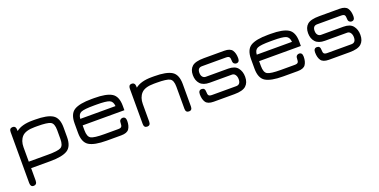

<svg xmlns="http://www.w3.org/2000/svg" viewBox="-19 -1115 3848 1951"><g transform="rotate(-20 1904.5 -139.5)"><path d="M524.4 -273.4V-176.8C524.4 -129.9 513.3 -100.4 491.2 -88.4C469.1 -76.3 422.5 -70.3 351.6 -70.3H143.6V-226.6C143.6 -273.4 156.4 -310.7 182.1 -338.4C207.8 -366 253.9 -379.9 320.3 -379.9H348.6C420.9 -379.9 468.3 -373.9 490.7 -361.8C513.2 -349.8 524.4 -320.3 524.4 -273.4ZM594.7 -173.8V-276.4C594.7 -344.7 575.5 -390.8 537.1 -414.6C498.7 -438.3 435.9 -450.2 348.6 -450.2H320.3C242.8 -450.2 183.9 -433.9 143.6 -401.4V-413.1C143.6 -442.4 131.8 -457 108.4 -457C85 -457 73.2 -443.4 73.2 -416V133.8C73.2 163.1 84.3 177.7 106.4 177.7C131.2 177.7 143.6 163.1 143.6 133.8V0H351.6C437.5 0 499.5 -11.9 537.6 -35.6C575.7 -59.4 594.7 -105.5 594.7 -173.8Z M1235.4 -276.4C1235.4 -344.7 1216.1 -390.8 1177.7 -414.6C1139.3 -438.3 1076.5 -450.2 989.3 -450.2H960.9C873 -450.2 809.9 -438.3 771.5 -414.6C733.1 -390.8 713.9 -344.7 713.9 -276.4V-173.8C713.9 -105.5 733.1 -59.4 771.5 -35.6C809.9 -11.9 873 0 960.9 0H1118.2C1160.5 0 1189 -10.7 1203.6 -32.2C1218.3 -53.7 1225.6 -82.4 1225.6 -118.2C1225.6 -148.1 1213.9 -163.1 1190.4 -163.1C1181.3 -163.1 1173.2 -159.8 1166 -153.3C1158.9 -146.8 1155.3 -136.1 1155.3 -121.1C1155.3 -101.6 1152.3 -88.2 1146.5 -81.1C1140.6 -73.9 1128.9 -70.3 1111.3 -70.3H960.9C888 -70.3 840.3 -76.3 817.9 -88.4C795.4 -100.4 784.2 -129.9 784.2 -176.8V-229.5H1235.4ZM989.3 -379.9C1057 -379.9 1102.5 -375.2 1126 -365.7C1149.4 -356.3 1162.4 -334.3 1165 -299.8H784.2C786.1 -333.7 798.5 -355.5 821.3 -365.2C844.1 -375 890.6 -379.9 960.9 -379.9Z M1609.4 -379.9H1637.7C1710 -379.9 1757.3 -373.9 1779.8 -361.8C1802.2 -349.8 1813.5 -320.3 1813.5 -273.4V-34.2C1813.5 -6.8 1825.5 6.8 1849.6 6.8C1872.4 6.8 1883.8 -6.8 1883.8 -34.2V-276.4C1883.8 -344.7 1864.6 -390.8 1826.2 -414.6C1787.8 -438.3 1724.9 -450.2 1637.7 -450.2H1609.4C1531.9 -450.2 1473 -433.9 1432.6 -401.4V-412.1C1432.6 -442.1 1420.2 -457 1395.5 -457C1373.4 -457 1362.3 -443 1362.3 -415V-34.2C1362.3 -6.8 1374 6.8 1397.5 6.8C1420.9 6.8 1432.6 -6.8 1432.6 -34.2V-223.6C1432.6 -271.2 1445.6 -309.1 1471.7 -337.4C1497.7 -365.7 1543.6 -379.9 1609.4 -379.9Z M2118.2 0H2340.8C2401.4 0 2443.8 -11.1 2468.3 -33.2C2492.7 -55.3 2504.9 -87.2 2504.9 -128.9C2504.9 -168 2494.5 -200.5 2473.6 -226.6C2452.8 -252.6 2418.3 -265.6 2370.1 -265.6H2128.9C2115.2 -265.6 2103.8 -270.8 2094.7 -281.2C2085.6 -291.7 2081.1 -306.6 2081.1 -326.2C2081.1 -362 2097 -379.9 2128.9 -379.9H2388.7C2406.2 -379.9 2418 -376.3 2423.8 -369.1C2429.7 -362 2432.6 -348.6 2432.6 -329.1C2432.6 -314.1 2436.2 -303.4 2443.4 -296.9C2450.5 -290.4 2458.7 -287.1 2467.8 -287.1C2491.2 -287.1 2502.9 -301.8 2502.9 -331.1C2502.9 -366.9 2495.6 -395.7 2481 -417.5C2466.3 -439.3 2437.8 -450.2 2395.5 -450.2H2175.8C2113.9 -450.2 2071 -439.6 2046.9 -418.5C2022.8 -397.3 2010.7 -366.5 2010.7 -326.2C2010.7 -287.1 2021.6 -255.5 2043.5 -231.4C2065.3 -207.4 2099.6 -195.3 2146.5 -195.3H2386.7C2401 -195.3 2412.6 -189 2421.4 -176.3C2430.2 -163.6 2434.6 -147.8 2434.6 -128.9C2434.6 -89.8 2418.6 -70.3 2386.7 -70.3H2125C2107.4 -70.3 2095.7 -73.9 2089.8 -81.1C2084 -88.2 2081.1 -101.6 2081.1 -121.1C2081.1 -149.1 2069.3 -163.1 2045.9 -163.1C2022.5 -163.1 2010.7 -148.1 2010.7 -118.2C2010.7 -82.4 2018.1 -53.7 2032.7 -32.2C2047.4 -10.7 2075.8 0 2118.2 0Z M3143.6 -276.4C3143.6 -344.7 3124.3 -390.8 3085.9 -414.6C3047.5 -438.3 2984.7 -450.2 2897.5 -450.2H2869.1C2781.2 -450.2 2718.1 -438.3 2679.7 -414.6C2641.3 -390.8 2622.1 -344.7 2622.1 -276.4V-173.8C2622.1 -105.5 2641.3 -59.4 2679.7 -35.6C2718.1 -11.9 2781.2 0 2869.1 0H3026.4C3068.7 0 3097.2 -10.7 3111.8 -32.2C3126.5 -53.7 3133.8 -82.4 3133.8 -118.2C3133.8 -148.1 3122.1 -163.1 3098.6 -163.1C3089.5 -163.1 3081.4 -159.8 3074.2 -153.3C3067.1 -146.8 3063.5 -136.1 3063.5 -121.1C3063.5 -101.6 3060.5 -88.2 3054.7 -81.1C3048.8 -73.9 3037.1 -70.3 3019.5 -70.3H2869.1C2796.2 -70.3 2748.5 -76.3 2726.1 -88.4C2703.6 -100.4 2692.4 -129.9 2692.4 -176.8V-229.5H3143.6ZM2897.5 -379.9C2965.2 -379.9 3010.7 -375.2 3034.2 -365.7C3057.6 -356.3 3070.6 -334.3 3073.2 -299.8H2692.4C2694.3 -333.7 2706.7 -355.5 2729.5 -365.2C2752.3 -375 2798.8 -379.9 2869.1 -379.9Z M3364.3 0H3586.9C3647.5 0 3689.9 -11.1 3714.4 -33.2C3738.8 -55.3 3751 -87.2 3751 -128.9C3751 -168 3740.6 -200.5 3719.7 -226.6C3698.9 -252.6 3664.4 -265.6 3616.2 -265.6H3375C3361.3 -265.6 3349.9 -270.8 3340.8 -281.2C3331.7 -291.7 3327.1 -306.6 3327.1 -326.2C3327.1 -362 3343.1 -379.9 3375 -379.9H3634.8C3652.3 -379.9 3664.1 -376.3 3669.9 -369.1C3675.8 -362 3678.7 -348.6 3678.7 -329.1C3678.7 -314.1 3682.3 -303.4 3689.5 -296.9C3696.6 -290.4 3704.8 -287.1 3713.9 -287.1C3737.3 -287.1 3749 -301.8 3749 -331.1C3749 -366.9 3741.7 -395.7 3727.1 -417.5C3712.4 -439.3 3683.9 -450.2 3641.6 -450.2H3421.9C3360 -450.2 3317.1 -439.6 3293 -418.5C3268.9 -397.3 3256.8 -366.5 3256.8 -326.2C3256.8 -287.1 3267.7 -255.5 3289.6 -231.4C3311.4 -207.4 3345.7 -195.3 3392.6 -195.3H3632.8C3647.1 -195.3 3658.7 -189 3667.5 -176.3C3676.3 -163.6 3680.7 -147.8 3680.7 -128.9C3680.7 -89.8 3664.7 -70.3 3632.8 -70.3H3371.1C3353.5 -70.3 3341.8 -73.9 3335.9 -81.1C3330.1 -88.2 3327.1 -101.6 3327.1 -121.1C3327.1 -149.1 3315.4 -163.1 3292 -163.1C3268.6 -163.1 3256.8 -148.1 3256.8 -118.2C3256.8 -82.4 3264.2 -53.7 3278.8 -32.2C3293.5 -10.7 3321.9 0 3364.3 0Z"/></g></svg>

Font: Jura
Style: DemiBold
Weight: 600
Version: Version 2.5.1